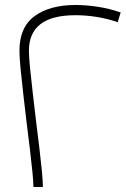

<svg xmlns="http://www.w3.org/2000/svg" viewBox="-20 -750 507 770"><path d="M114 0Q114 -21 110 -60.5Q106 -100 100 -151Q94 -202 87 -256Q80 -315 73.5 -371.5Q67 -428 62.5 -474.5Q58 -521 58 -547Q58 -641 119 -685.5Q180 -730 283 -730Q324 -730 371 -723Q418 -716 464 -700L452 -661Q412 -675 368.5 -682Q325 -689 283 -689Q188 -689 142 -653Q96 -617 96 -547Q96 -522 100.5 -477Q105 -432 111.5 -376Q118 -320 125 -261Q132 -207 138 -155.5Q144 -104 148 -63.5Q152 -23 152 0Z"/></svg>

Font: Alexandria ExtraLight
Style: Regular
Weight: 250
Designer: Mohamed Gaber
Foundry: Kief Type Foundry
Version: Version 5.100